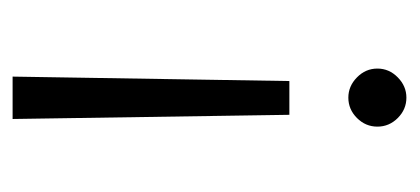

<svg xmlns="http://www.w3.org/2000/svg" viewBox="-194 -440 643 294"><g transform="rotate(-90 127.0 -293.5)"><path d="M97.7 -171.4 91.3 -595.2H156.2L149.4 -171.4ZM124 7.8Q106 7.8 92.8 -5.4Q79.6 -18.6 79.6 -36.6Q79.6 -54.7 92.8 -67.9Q106 -81.1 124 -81.1Q141.6 -81.1 155 -67.9Q168.5 -54.7 168.5 -36.6Q168.5 -18.6 155 -5.4Q141.6 7.8 124 7.8Z"/></g></svg>

Font: Now
Style: Regular
Weight: 400
Designer: Alfredo Marco Pradil
Foundry: Alfredo Marco Pradil
Version: Version 1.200;hotconv 1.0.109;makeotfexe 2.5.65596